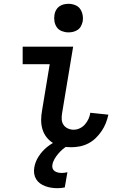

<svg xmlns="http://www.w3.org/2000/svg" viewBox="-20 -765 640 1008"><path d="M354 8Q329 8 304.5 3.5Q280 -1 259.5 -13.5Q239 -26 224.5 -44.5Q210 -63 203 -86Q196 -109 196 -134.5Q196 -160 201 -186L241 -428H99V-520H364L306 -171Q303 -154 304 -138Q305 -122 313.5 -109.5Q322 -97 336.5 -90.5Q351 -84 367 -84Q383 -84 399 -91.5Q415 -99 426.5 -112.5Q438 -126 445 -141.5Q452 -157 454 -173L549 -163Q544 -140 535.5 -118.5Q527 -97 513.5 -77Q500 -57 482.5 -40Q465 -23 443.5 -12Q422 -1 399 3.5Q376 8 354 8ZM339 -595Q322 -595 305 -601.5Q288 -608 278.5 -621.5Q269 -635 266 -652.5Q263 -670 266 -688Q268 -701 274.5 -712.5Q281 -724 291.5 -731.5Q302 -739 314.5 -742Q327 -745 340 -745Q357 -745 374 -738.5Q391 -732 400.5 -718.5Q410 -705 413.5 -687.5Q417 -670 414 -652Q411 -639 405 -627.5Q399 -616 388 -608.5Q377 -601 364.5 -598Q352 -595 339 -595ZM282 223Q265 223 249 220.5Q233 218 218 212.5Q203 207 190.5 198Q178 189 170 176Q162 163 159.5 147Q157 131 160 114Q165 84 183 56Q201 28 227 7Q253 -14 283.5 -27.5Q314 -41 344 -45L337 0Q322 7 309 18.5Q296 30 285 43Q274 56 265.5 71Q257 86 255 101Q253 111 256.5 120Q260 129 268 134Q276 139 285 141Q294 143 304 143Q311 143 318.5 142Q326 141 334 139L320 219Q311 221 301 222Q291 223 282 223Z"/></svg>

Font: Iosevka Semibold Extended
Style: Italic
Weight: 600
Width: 7
Italic angle: -9°
Monospace: yes
Designer: Belleve Invis
Foundry: Belleve Invis
Version: Version 32.5.0; ttfautohint (v1.8.4)